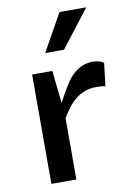

<svg xmlns="http://www.w3.org/2000/svg" viewBox="-88 -838 626 895"><g transform="rotate(-10 225.5 -391.0)"><path d="M81.5 -517.6H177.2L193.8 -363.3Q200.7 -376 208 -389.4Q215.3 -402.8 222.7 -415.3Q230 -427.7 236.3 -438Q242.7 -448.2 247.1 -455.1Q257.3 -470.2 270.3 -483.6Q283.2 -497.1 298.3 -506.6Q313.5 -516.1 331.1 -521.7Q348.6 -527.3 369.1 -527.3Q383.3 -527.3 397.5 -523.9Q411.6 -520.5 421.4 -513.2L408.7 -404.3Q399.9 -406.7 388.2 -407.5Q376.5 -408.2 367.2 -408.2Q335.9 -408.2 311.5 -399.2Q287.1 -390.1 267.3 -374.3Q247.6 -358.4 231.2 -336.9Q214.8 -315.4 199.7 -290.5V0H81.5ZM158.7 -605.5 257.8 -782.2H384.3L248 -605.5Z"/></g></svg>

Font: Proza Libre
Style: Medium
Weight: 500
Designer: Jasper de Waard
Foundry: Jasper de Waard
Version: Version 1.000; ttfautohint (v1.4.1.8-43bc)